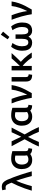

<svg xmlns="http://www.w3.org/2000/svg" viewBox="1952 -2794 1026 4971"><g transform="rotate(-90 2465.5 -309.0)"><path d="M14 0Q38 -87 71.5 -180Q105 -273 143.5 -361.5Q182 -450 221 -524Q216 -536 211.5 -547.5Q207 -559 203 -569Q187 -608 173 -632.5Q159 -657 140.5 -667.5Q122 -678 93 -678Q68 -678 45 -670L25 -762Q39 -767 61 -771.5Q83 -776 113 -776Q182 -776 222.5 -741Q263 -706 293 -641Q329 -559 361.5 -472.5Q394 -386 422.5 -301Q451 -216 474 -139Q497 -62 514 0H392Q377 -59 357 -130.5Q337 -202 315 -273.5Q293 -345 271 -404Q242 -341 215.5 -268.5Q189 -196 167.5 -125.5Q146 -55 132 0Z M810 11Q732 11 679.5 -23Q627 -57 600 -118Q573 -179 573 -261Q573 -344 605.5 -405Q638 -466 698 -499.5Q758 -533 839 -533Q896 -533 950 -523.5Q1004 -514 1037 -503V-169Q1037 -119 1055 -104.5Q1073 -90 1115 -85L1099 10Q1051 9 1017 -3.5Q983 -16 963 -40Q940 -22 902 -5.5Q864 11 810 11ZM822 -87Q858 -87 885 -98Q912 -109 928 -121Q922 -150 922 -183V-425Q912 -427 891.5 -431Q871 -435 842 -435Q771 -435 730.5 -388Q690 -341 690 -258Q690 -182 722 -134.5Q754 -87 822 -87Z M1158 184Q1189 106 1237 13.5Q1285 -79 1345 -185L1165 -522H1292L1411 -273L1527 -522H1648L1470 -184Q1530 -82 1577 7.5Q1624 97 1660 184H1536Q1516 130 1482.5 56.5Q1449 -17 1405 -98Q1361 -14 1329 58Q1297 130 1275 184Z M1933 11Q1855 11 1802.5 -23Q1750 -57 1723 -118Q1696 -179 1696 -261Q1696 -344 1728.5 -405Q1761 -466 1821 -499.5Q1881 -533 1962 -533Q2019 -533 2073 -523.5Q2127 -514 2160 -503V-169Q2160 -119 2178 -104.5Q2196 -90 2238 -85L2222 10Q2174 9 2140 -3.5Q2106 -16 2086 -40Q2063 -22 2025 -5.5Q1987 11 1933 11ZM1945 -87Q1981 -87 2008 -98Q2035 -109 2051 -121Q2045 -150 2045 -183V-425Q2035 -427 2014.5 -431Q1994 -435 1965 -435Q1894 -435 1853.5 -388Q1813 -341 1813 -258Q1813 -182 1845 -134.5Q1877 -87 1945 -87Z M2417 0Q2410 -53 2395.5 -120Q2381 -187 2361.5 -259Q2342 -331 2319.5 -399Q2297 -467 2273 -522H2391Q2425 -435 2455.5 -329.5Q2486 -224 2499 -118Q2546 -210 2582 -314Q2618 -418 2629 -522H2748Q2733 -421 2702.5 -333.5Q2672 -246 2630 -164.5Q2588 -83 2539 0Z M3014 10Q2916 9 2878 -30.5Q2840 -70 2840 -146V-522H2955V-156Q2955 -115 2970.5 -99.5Q2986 -84 3028 -79Z M3128 0V-522H3243V-308Q3276 -342 3313.5 -382Q3351 -422 3384.5 -459.5Q3418 -497 3439 -522H3576Q3553 -496 3524 -464Q3495 -432 3463.5 -398.5Q3432 -365 3402 -335Q3372 -305 3350 -283Q3392 -248 3438 -199Q3484 -150 3524 -97.5Q3564 -45 3590 0H3457Q3431 -41 3394.5 -86Q3358 -131 3318.5 -171Q3279 -211 3243 -236V0Z M3847 10Q3785 10 3737.5 -15.5Q3690 -41 3663.5 -98.5Q3637 -156 3637 -250Q3637 -310 3652 -364Q3667 -418 3691 -462Q3715 -506 3741 -534L3837 -500Q3806 -458 3779.5 -395.5Q3753 -333 3753 -255Q3753 -89 3853 -89Q3895 -89 3914.5 -114.5Q3934 -140 3940 -178.5Q3946 -217 3946 -257V-420H4060V-257Q4060 -217 4065.5 -178.5Q4071 -140 4090.5 -114.5Q4110 -89 4152 -89Q4252 -89 4252 -255Q4252 -333 4225.5 -395.5Q4199 -458 4169 -500L4265 -534Q4291 -506 4314.5 -462Q4338 -418 4353 -364Q4368 -310 4368 -250Q4368 -156 4341.5 -98.5Q4315 -41 4267.5 -15.5Q4220 10 4158 10Q4102 10 4064.5 -14.5Q4027 -39 4002 -85Q3978 -39 3940.5 -14.5Q3903 10 3847 10ZM3994 -579 3933 -624 4053 -802 4132 -743Z M4582 0Q4575 -53 4560.5 -120Q4546 -187 4526.5 -259Q4507 -331 4484.5 -399Q4462 -467 4438 -522H4556Q4590 -435 4620.5 -329.5Q4651 -224 4664 -118Q4711 -210 4747 -314Q4783 -418 4794 -522H4913Q4898 -421 4867.5 -333.5Q4837 -246 4795 -164.5Q4753 -83 4704 0Z"/></g></svg>

Font: Ubuntu Sans SemiBold
Style: Regular
Weight: 600
Designer: Dalton Maag Ltd
Foundry: Dalton Maag Ltd
Version: Version 1.006; ttfautohint (v1.8.4.7-5d5b)